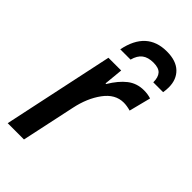

<svg xmlns="http://www.w3.org/2000/svg" viewBox="-233 -818 884 884"><g transform="rotate(45 209.0 -376.0)"><path d="M125 -541H208L199 -448H203Q233 -498 267 -524.5Q301 -551 347 -551Q372 -551 393 -544L366 -438Q341 -445 321 -445Q266 -445 227 -392Q188 -339 172 -262L116 0H10ZM295 -752Q355 -752 386.5 -722Q418 -692 418 -641Q418 -624 415 -607H351Q351 -640 336.5 -656Q322 -672 288 -672Q253 -672 232.5 -656.5Q212 -641 203 -607H136Q165 -752 295 -752Z"/></g></svg>

Font: Noto Sans UI NarrowMedium
Style: Italic
Weight: 500
Width: 4
Italic angle: -12°
Designer: Monotype Design Team
Foundry: Monotype Imaging Inc.
Version: Version 1.001